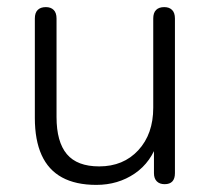

<svg xmlns="http://www.w3.org/2000/svg" viewBox="-20 -512 593 540"><path d="M251 8Q193 8 154.5 -13Q116 -34 97 -76Q78 -118 78 -180V-460Q78 -476 86 -484Q94 -492 109 -492Q123 -492 131 -484Q139 -476 139 -460V-183Q139 -113 168 -78.5Q197 -44 259 -44Q327 -44 369 -89.5Q411 -135 411 -209V-460Q411 -476 419 -484Q427 -492 442 -492Q456 -492 464 -484Q472 -476 472 -460V-25Q472 6 443 6Q429 6 421 -2Q413 -10 413 -25V-124L425 -117Q406 -56 359 -24Q312 8 251 8Z"/></svg>

Font: Nunito ExtraLight Light
Style: Regular
Weight: 300
Version: Version 3.602